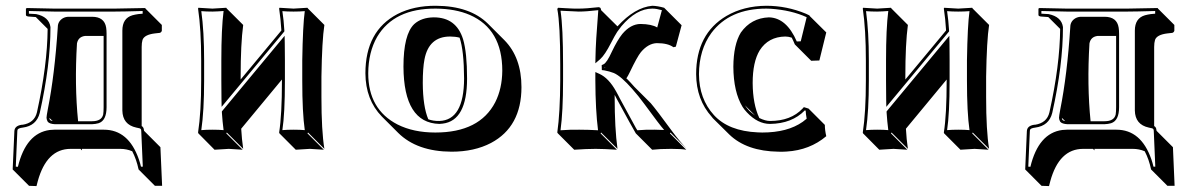

<svg xmlns="http://www.w3.org/2000/svg" viewBox="-20 -459 4119 665"><path d="M150.9 -50.8Q151.4 -45.4 153.8 -43Q157.7 -40.5 162.6 -39.6ZM224.6 56.6Q141.6 56.6 110.8 168.5Q108.4 177.2 106.4 185.5L80.6 184.6L23.9 127.9L29.8 -4.9Q30.8 -23.4 55.2 -26.9Q57.1 -26.9 58.1 -26.9Q99.1 -33.2 107.9 -69.8Q144 -232.9 145 -358.9L104 -399.9L77.1 -401.9Q72.8 -402.8 71.3 -403.8Q70.3 -405.8 69.8 -407.2V-429.2L73.2 -431.2Q73.7 -431.2 168 -429.2H377L482.9 -431.2L483.9 -429.2L540.5 -372.6V-352.5Q539.1 -347.2 533.7 -345.2L516.6 -343.3Q480 -338.9 473.6 -320.8Q470.7 -311 470.7 -296.4V-22.5Q473.1 -20.5 474.6 -19.5Q478.5 -14.2 479 -5.9L535.6 50.8L541.5 184.6H516.6L460 127.9Q452.6 92.8 438 64.9Q418.5 56.6 396.5 56.6H263.7Q264.2 60.5 264.2 62L258.8 56.6ZM338.9 -334.5H274.4Q251 -331.5 246.6 -308.6Q237.8 -164.1 250.5 -39.1H298.8Q332 -39.1 337.4 -62.5Q338.9 -71.8 338.9 -87.9ZM168 -9.8H339.8Q425.3 -9.8 460.9 92.8Q465.3 105.5 468.3 118.2H474.6L469.2 -5.9Q469.2 -13.2 463.4 -14.6Q459.5 -15.6 452.1 -17.1Q404.8 -27.3 403.8 -76.2V-353Q403.8 -396 439 -406.2Q448.2 -408.7 459 -410.2L474.1 -411.6V-420.9Q406.2 -418.9 377 -418.9H168Q153.3 -418.9 80.1 -420.9V-411.6L105 -410.2Q149.9 -400.9 154.8 -365.2Q154.8 -233.9 117.7 -67.9Q106.4 -23.4 59.1 -17.1Q42 -15.1 40.5 -8.8Q40 -6.3 40 -4.4L34.7 118.2L42 118.7Q70.3 2 152.3 -8.8Q160.6 -9.8 168 -9.8ZM141.1 -50.8Q141.1 -56.6 145.5 -80.1Q169.4 -199.7 180.2 -365.7Q180.2 -365.7 180.2 -365.2Q180.2 -385.3 198.2 -396Q207.5 -400.9 217.8 -400.9H298.8Q341.8 -400.9 347.7 -363.3Q349.1 -354 349.1 -341.8V-87.9Q349.1 -41 321.3 -32.2Q311 -29.3 298.8 -28.8H169.9Q151.9 -29.8 145.5 -37.1Q141.6 -43.5 141.1 -50.8Z M956.5 -183.6 815.4 -13.2Q817.4 22.9 822.3 56.6L765.6 0L763.7 2.9L820.3 59.6Q818.4 59.6 772.5 56.6Q772.5 56.6 723.1 59.6L667 2.9L666 0Q676.8 -70.3 676.8 -180.2V-249Q676.8 -356.4 666 -429.2L667 -432.1Q668.9 -432.1 715.8 -429.2Q715.8 -429.2 763.7 -432.1L765.6 -429.2L822.3 -372.6Q813.5 -307.1 813.5 -193.4V-183.6L954.6 -353.5Q952.1 -394 946.8 -429.2L947.8 -432.1Q949.7 -432.1 996.6 -429.2Q996.6 -429.2 1044.9 -432.1L1046.9 -429.2L1103.5 -372.6Q1095.2 -318.8 1093.3 -193.4V-122.6Q1093.3 -6.3 1103.5 56.6L1046.9 0L1044.9 2.9L1101.6 59.6Q1099.6 59.6 1053.2 56.6Q1053.2 56.6 1004.4 59.6L947.8 2.9L946.8 0Q956.5 -61 956.5 -179.2ZM746.6 -250Q746.6 -360.4 754.4 -420.9Q737.3 -419.4 715.8 -418.9Q693.4 -418.9 677.2 -420.4Q687 -350.6 687 -249V-180.2Q687 -74.7 677.2 -8.3Q694.8 -9.8 715.8 -9.8Q738.3 -9.8 754.4 -8.3Q750.5 -38.6 748.5 -69.3V-73.2L965.8 -335L966.3 -307.6Q966.8 -281.7 966.8 -250V-179.2Q966.8 -65.4 958 -8.3Q974.6 -9.8 996.8 -9.8Q1019 -9.8 1035.6 -8.3Q1026.9 -69.3 1026.9 -179.2V-250Q1028.8 -371.6 1035.6 -420.4Q1018.1 -418.9 996.6 -418.9Q974.1 -418.9 958 -420.4Q962.9 -388.2 964.8 -354V-350.1L747.6 -88.9L747.1 -115.7Q746.6 -142.1 746.6 -180.2Z M1245.6 -205.1Q1245.6 -352.1 1356.4 -410.2Q1413.6 -439.5 1489.7 -439Q1607.9 -438.5 1670.4 -376.5L1727.1 -319.8Q1786.1 -259.8 1786.1 -157.2Q1786.1 -20 1680.7 36.1Q1623 66.4 1543.9 66.4Q1424.3 65.9 1358.9 1L1302.7 -55.2Q1246.1 -113.3 1245.6 -205.1ZM1539.1 -332.5Q1465.3 -332.5 1450.2 -253.4Q1444.3 -223.1 1444.3 -171.4Q1444.8 -89.8 1463.4 -45.9Q1480.5 -39.6 1501.5 -40Q1586.9 -42.5 1587.4 -187Q1586.9 -284.7 1571.8 -328.6Q1556.6 -332.5 1539.1 -332.5ZM1482.4 -398.9Q1560.5 -398.9 1584 -322.8Q1597.7 -276.4 1597.7 -187Q1597.7 -41 1513.2 -30.8Q1506.8 -30.3 1501.5 -29.8Q1378.4 -33.2 1377.4 -228Q1377.4 -339.8 1414.6 -375.5Q1439.9 -398.4 1482.4 -398.9ZM1255.4 -205.1Q1255.4 -80.1 1356.9 -27.8Q1412.1 0 1487.8 0Q1641.1 0 1695.3 -105Q1719.2 -152.3 1719.7 -213.9Q1719.7 -357.9 1607.4 -407.2Q1557.6 -428.7 1489.7 -429.2Q1344.7 -430.2 1286.1 -331.1Q1255.9 -278.3 1255.4 -205.1Z M1920.4 -234.9Q1920.4 -374 1910.2 -428.2L1913.1 -432.1Q1919.9 -432.1 1937.5 -430.7Q1968.3 -428.7 1984.4 -429.2Q2010.3 -429.2 2053.2 -434.1Q2057.6 -433.6 2059.6 -431.6Q2061.5 -428.2 2062 -423.8L2118.7 -367.7Q2178.7 -433.6 2239.3 -439Q2257.8 -438.5 2280.3 -432.1L2284.2 -428.2L2340.8 -371.6L2320.8 -297.4L2312.5 -295.4Q2293.5 -309.6 2254.9 -309.6Q2225.1 -308.6 2199.7 -278.3Q2187 -262.7 2161.6 -209.5Q2154.8 -195.3 2149.4 -187.5Q2152.3 -184.6 2153.3 -184.1Q2163.6 -173.8 2177.2 -158.2L2233.9 -101.6Q2252.4 -80.1 2307.6 -4.9Q2332.5 28.8 2358.9 56.6L2302.2 0L2300.3 2.9L2356.9 59.6Q2341.3 56.6 2304.7 56.6Q2264.6 56.6 2238.8 59.6L2182.1 2.9Q2170.4 -16.6 2118.2 -112.8Q2117.2 -115.2 2108.9 -130.4V-123.5Q2108.9 -14.6 2118.7 56.6L2062 0L2060.1 2.9L2116.7 59.6Q2070.8 56.6 2043 56.6Q2012.7 56.6 1968.8 59.6L1912.1 2.9L1910.2 0Q1919.9 -68.4 1920.4 -180.2ZM2076.7 -224.6 2074.2 -227.1V-225.1Q2075.7 -224.6 2076.7 -224.6ZM1930.2 -234.9V-180.2Q1930.2 -72.3 1921.4 -7.8Q1955.6 -10.3 1986.3 -9.8Q2017.6 -9.8 2051.3 -7.8Q2042.5 -76.7 2042 -180.2V-209.5L2056.2 -203.1Q2088.4 -188.5 2113.8 -142.6Q2116.2 -138.7 2120.6 -130.1Q2125 -121.6 2127 -117.7Q2180.7 -18.6 2182.6 -15.6Q2185.1 -11.2 2187.5 -7.8Q2215.8 -10.3 2248 -9.8Q2263.7 -9.8 2280.3 -8.8Q2265.1 -25.9 2211.9 -98.6Q2190.9 -127.4 2169.4 -151.4Q2130.9 -195.3 2106 -206.1Q2091.3 -211.9 2072.8 -215.3L2064.5 -216.3L2064 -233.4L2070.3 -236.3Q2081.5 -241.2 2099.6 -280.8Q2118.2 -319.8 2135.3 -341.3Q2164.1 -375.5 2198.2 -376Q2237.3 -375.5 2256.3 -363.8L2272.5 -423.8Q2253.4 -429.2 2239.3 -429.2Q2184.1 -429.2 2132.3 -368.2Q2124 -357.9 2117.7 -348.6Q2109.4 -335.9 2096.2 -310.1Q2075.2 -269 2059.1 -254.4L2042 -239.7L2042.5 -261.7Q2043 -309.6 2052.2 -423.8Q2010.3 -418.9 1984.4 -418.9Q1974.6 -418.9 1921.4 -421.9Q1930.2 -364.3 1930.2 -234.9Z M2699.7 -332.5Q2641.1 -331.5 2611.3 -284.7Q2586.9 -244.6 2586.9 -171.4Q2587.4 -98.1 2609.9 -50.3Q2630.9 -40 2647 -40Q2719.2 -40 2759.8 -83Q2762.7 -85.9 2764.2 -87.9L2780.3 -83L2836.9 -26.4Q2836.9 -8.3 2841.8 12.7Q2784.7 61 2704.6 65.9Q2690.9 66.9 2676.8 66.4Q2565.9 64.9 2505.9 6.8L2449.2 -49.3Q2446.3 -52.2 2445.3 -54.2Q2391.6 -113.8 2391.1 -202.1Q2391.1 -341.8 2496.1 -403.8Q2555.7 -438.5 2634.3 -439Q2704.6 -439 2771 -411.6Q2777.8 -408.7 2783.2 -405.8L2785.2 -402.8L2841.8 -346.7L2817.9 -249.5L2789.6 -248.5L2732.9 -305.2Q2727.5 -318.4 2722.2 -328.6Q2710.9 -332.5 2699.7 -332.5ZM2595.2 -59.1 2560.1 -94.2Q2566.4 -84.5 2575.2 -75.2Q2585 -66.4 2595.2 -59.1ZM2643.1 -398.9Q2704.1 -397.5 2739.7 -315.4L2753.4 -315.9L2773.9 -399.4Q2721.2 -423.8 2649.4 -428.7Q2641.1 -429.2 2634.3 -429.2Q2506.8 -429.2 2443.8 -344.7Q2401.4 -286.6 2400.9 -202.1Q2401.4 -116.7 2452.6 -60.5Q2503.4 -4.9 2604.5 -0.5Q2612.8 0 2620.1 0Q2707.5 0 2760.3 -37.1Q2767.6 -42.5 2773.9 -47.9Q2771 -63.5 2770.5 -75.7L2767.6 -76.7Q2723.1 -30.8 2647 -29.8Q2604.5 -29.8 2566.9 -69.8Q2557.6 -79.6 2551.8 -88.9Q2520.5 -140.6 2520 -228Q2520.5 -304.7 2545.9 -346.2Q2581.5 -396.5 2643.1 -398.9Z M3258.8 -183.6 3117.7 -13.2Q3119.6 22.9 3124.5 56.6L3067.9 0L3065.9 2.9L3122.6 59.6Q3120.6 59.6 3074.7 56.6Q3074.7 56.6 3025.4 59.6L2969.2 2.9L2968.3 0Q2979 -70.3 2979 -180.2V-249Q2979 -356.4 2968.3 -429.2L2969.2 -432.1Q2971.2 -432.1 3018.1 -429.2Q3018.1 -429.2 3065.9 -432.1L3067.9 -429.2L3124.5 -372.6Q3115.7 -307.1 3115.7 -193.4V-183.6L3256.8 -353.5Q3254.4 -394 3249 -429.2L3250 -432.1Q3252 -432.1 3298.8 -429.2Q3298.8 -429.2 3347.2 -432.1L3349.1 -429.2L3405.8 -372.6Q3397.5 -318.8 3395.5 -193.4V-122.6Q3395.5 -6.3 3405.8 56.6L3349.1 0L3347.2 2.9L3403.8 59.6Q3401.9 59.6 3355.5 56.6Q3355.5 56.6 3306.6 59.6L3250 2.9L3249 0Q3258.8 -61 3258.8 -179.2ZM3048.8 -250Q3048.8 -360.4 3056.6 -420.9Q3039.6 -419.4 3018.1 -418.9Q2995.6 -418.9 2979.5 -420.4Q2989.3 -350.6 2989.3 -249V-180.2Q2989.3 -74.7 2979.5 -8.3Q2997.1 -9.8 3018.1 -9.8Q3040.5 -9.8 3056.6 -8.3Q3052.7 -38.6 3050.8 -69.3V-73.2L3268.1 -335L3268.6 -307.6Q3269 -281.7 3269 -250V-179.2Q3269 -65.4 3260.3 -8.3Q3276.9 -9.8 3299.1 -9.8Q3321.3 -9.8 3337.9 -8.3Q3329.1 -69.3 3329.1 -179.2V-250Q3331.1 -371.6 3337.9 -420.4Q3320.3 -418.9 3298.8 -418.9Q3276.4 -418.9 3260.3 -420.4Q3265.1 -388.2 3267.1 -354V-350.1L3049.8 -88.9L3049.3 -115.7Q3048.8 -142.1 3048.8 -180.2Z M3657.7 -50.8Q3658.2 -45.4 3660.6 -43Q3664.6 -40.5 3669.4 -39.6ZM3731.4 56.6Q3648.4 56.6 3617.7 168.5Q3615.2 177.2 3613.3 185.5L3587.4 184.6L3530.8 127.9L3536.6 -4.9Q3537.6 -23.4 3562 -26.9Q3564 -26.9 3564.9 -26.9Q3606 -33.2 3614.7 -69.8Q3650.9 -232.9 3651.9 -358.9L3610.8 -399.9L3584 -401.9Q3579.6 -402.8 3578.1 -403.8Q3577.1 -405.8 3576.7 -407.2V-429.2L3580.1 -431.2Q3580.6 -431.2 3674.8 -429.2H3883.8L3989.7 -431.2L3990.7 -429.2L4047.4 -372.6V-352.5Q4045.9 -347.2 4040.5 -345.2L4023.4 -343.3Q3986.8 -338.9 3980.5 -320.8Q3977.5 -311 3977.5 -296.4V-22.5Q3980 -20.5 3981.4 -19.5Q3985.4 -14.2 3985.8 -5.9L4042.5 50.8L4048.3 184.6H4023.4L3966.8 127.9Q3959.5 92.8 3944.8 64.9Q3925.3 56.6 3903.3 56.6H3770.5Q3771 60.5 3771 62L3765.6 56.6ZM3845.7 -334.5H3781.2Q3757.8 -331.5 3753.4 -308.6Q3744.6 -164.1 3757.3 -39.1H3805.7Q3838.9 -39.1 3844.2 -62.5Q3845.7 -71.8 3845.7 -87.9ZM3674.8 -9.8H3846.7Q3932.1 -9.8 3967.8 92.8Q3972.2 105.5 3975.1 118.2H3981.4L3976.1 -5.9Q3976.1 -13.2 3970.2 -14.6Q3966.3 -15.6 3959 -17.1Q3911.6 -27.3 3910.6 -76.2V-353Q3910.6 -396 3945.8 -406.2Q3955.1 -408.7 3965.8 -410.2L3981 -411.6V-420.9Q3913.1 -418.9 3883.8 -418.9H3674.8Q3660.2 -418.9 3586.9 -420.9V-411.6L3611.8 -410.2Q3656.7 -400.9 3661.6 -365.2Q3661.6 -233.9 3624.5 -67.9Q3613.3 -23.4 3565.9 -17.1Q3548.8 -15.1 3547.4 -8.8Q3546.9 -6.3 3546.9 -4.4L3541.5 118.2L3548.8 118.7Q3577.1 2 3659.2 -8.8Q3667.5 -9.8 3674.8 -9.8ZM3647.9 -50.8Q3647.9 -56.6 3652.3 -80.1Q3676.3 -199.7 3687 -365.7Q3687 -365.7 3687 -365.2Q3687 -385.3 3705.1 -396Q3714.4 -400.9 3724.6 -400.9H3805.7Q3848.6 -400.9 3854.5 -363.3Q3856 -354 3856 -341.8V-87.9Q3856 -41 3828.1 -32.2Q3817.9 -29.3 3805.7 -28.8H3676.8Q3658.7 -29.8 3652.3 -37.1Q3648.4 -43.5 3647.9 -50.8Z"/></svg>

Font: Linux Biolinum Shadow O
Style: Bold
Weight: 700
Designer: Philipp H. Poll
Foundry: Philipp H. Poll
Version: Version 0.9.2